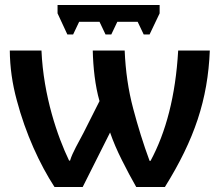

<svg xmlns="http://www.w3.org/2000/svg" viewBox="-20 -744 889 764"><path d="M209 -724.1V-690.9L248 -606.9H271L294.9 -657.2H376L399.9 -606.9H422.9L446.8 -657.2H527.8L551.8 -606.9H575.2L615.2 -690.9V-724.1ZM689 -543C678.7 -361.8 640.1 -217.3 579.1 -104H575.2C550.3 -171.4 528.8 -240.7 509.8 -312.5C490.7 -384.3 479.5 -460.9 476.1 -543H349.1C350.6 -476.6 358.4 -402.3 376 -341.8L312 -214.8C293 -177.7 268.6 -138.2 258.8 -105H254.9C209.5 -199.2 152.8 -361.8 145 -543H19C19.5 -477.1 28.8 -410.6 46.9 -344.7C82 -211.9 138.2 -90.3 196.8 0H309.1L418 -216.8C430.2 -181.6 445.8 -145 465.3 -106.4C484.4 -67.9 503.4 -32.7 522 0H636.2C753.9 -189 807.1 -348.1 814.9 -543Z"/></svg>

Font: Noto Reveo Sans
Style: Regular
Weight: 600
Designer: Monotype Design Team
Foundry: Monotype Imaging Inc.
Version: Version 2.007